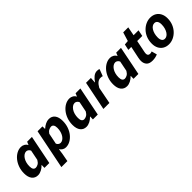

<svg xmlns="http://www.w3.org/2000/svg" viewBox="186 -1780 3096 3096"><g transform="rotate(-45 1734.0 -231.5)"><path d="M171 12Q106 12 68.5 -35.5Q31 -83 31 -170Q31 -241 53 -302.5Q75 -364 112.5 -410Q150 -456 197.5 -482Q245 -508 296 -508Q330 -508 360 -490.5Q390 -473 404 -443H406L428 -496H537L438 0H327L329 -65H326Q293 -30 251.5 -9Q210 12 171 12ZM231 -100Q256 -100 284.5 -115.5Q313 -131 337 -173L372 -349Q360 -374 342 -385.5Q324 -397 306 -397Q280 -397 256 -381Q232 -365 213 -336.5Q194 -308 183.5 -270Q173 -232 173 -188Q173 -142 188.5 -121Q204 -100 231 -100Z M529 184 666 -496H777L778 -439H782Q816 -470 855 -489Q894 -508 932 -508Q998 -508 1035 -461Q1072 -414 1072 -326Q1072 -256 1050.5 -194Q1029 -132 991.5 -86Q954 -40 906.5 -14Q859 12 808 12Q777 12 750 -4Q723 -20 707 -47H705L691 50L666 184ZM798 -100Q824 -100 848 -116Q872 -132 890.5 -160Q909 -188 920 -226Q931 -264 931 -309Q931 -354 915 -375Q899 -396 873 -396Q850 -396 821.5 -382Q793 -368 771 -334L733 -146Q745 -122 762 -111Q779 -100 798 -100Z M1276 12Q1211 12 1173.5 -35.5Q1136 -83 1136 -170Q1136 -241 1158 -302.5Q1180 -364 1217.5 -410Q1255 -456 1302.5 -482Q1350 -508 1401 -508Q1435 -508 1465 -490.5Q1495 -473 1509 -443H1511L1533 -496H1642L1543 0H1432L1434 -65H1431Q1398 -30 1356.5 -9Q1315 12 1276 12ZM1336 -100Q1361 -100 1389.5 -115.5Q1418 -131 1442 -173L1477 -349Q1465 -374 1447 -385.5Q1429 -397 1411 -397Q1385 -397 1361 -381Q1337 -365 1318 -336.5Q1299 -308 1288.5 -270Q1278 -232 1278 -188Q1278 -142 1293.5 -121Q1309 -100 1336 -100Z M1671 0 1771 -496H1882L1876 -400H1880Q1909 -446 1948 -477Q1987 -508 2030 -508Q2049 -508 2061.5 -505.5Q2074 -503 2082 -498L2037 -380Q2027 -386 2013.5 -387Q2000 -388 1988 -388Q1955 -388 1924.5 -364Q1894 -340 1864 -287L1808 0Z M2202 12Q2137 12 2099.5 -35.5Q2062 -83 2062 -170Q2062 -241 2084 -302.5Q2106 -364 2143.5 -410Q2181 -456 2228.5 -482Q2276 -508 2327 -508Q2361 -508 2391 -490.5Q2421 -473 2435 -443H2437L2459 -496H2568L2469 0H2358L2360 -65H2357Q2324 -30 2282.5 -9Q2241 12 2202 12ZM2262 -100Q2287 -100 2315.5 -115.5Q2344 -131 2368 -173L2403 -349Q2391 -374 2373 -385.5Q2355 -397 2337 -397Q2311 -397 2287 -381Q2263 -365 2244 -336.5Q2225 -308 2214.5 -270Q2204 -232 2204 -188Q2204 -142 2219.5 -121Q2235 -100 2262 -100Z M2785 11Q2711 11 2678.5 -26Q2646 -63 2646 -121Q2646 -136 2648 -151.5Q2650 -167 2653 -183L2696 -389H2629L2651 -490L2724 -496L2770 -647H2885L2856 -496H2968L2947 -389H2831L2788 -177Q2787 -168 2786 -160.5Q2785 -153 2785 -144Q2785 -120 2798 -108Q2811 -96 2833 -96Q2846 -96 2856.5 -99Q2867 -102 2877 -105L2902 -13Q2883 -4 2852 3.5Q2821 11 2785 11Z M3159 12Q3101 12 3057.5 -13.5Q3014 -39 2990.5 -85Q2967 -131 2967 -192Q2967 -264 2990.5 -322Q3014 -380 3054 -421.5Q3094 -463 3143.5 -485.5Q3193 -508 3245 -508Q3303 -508 3346 -483Q3389 -458 3413 -411.5Q3437 -365 3437 -304Q3437 -232 3413 -174Q3389 -116 3349 -74.5Q3309 -33 3259.5 -10.5Q3210 12 3159 12ZM3174 -98Q3200 -98 3222.5 -113.5Q3245 -129 3262 -156.5Q3279 -184 3289 -221Q3299 -258 3299 -301Q3299 -347 3281.5 -372.5Q3264 -398 3229 -398Q3204 -398 3181.5 -383Q3159 -368 3142 -340.5Q3125 -313 3115 -276Q3105 -239 3105 -195Q3105 -150 3122.5 -124Q3140 -98 3174 -98Z"/></g></svg>

Font: Source Sans 3 ExtraLight
Style: Bold Italic
Weight: 700
Italic angle: -11°
Version: Version 3.052;hotconv 1.1.0;makeotfexe 2.6.0